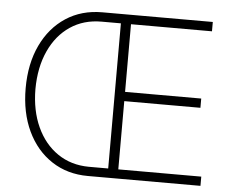

<svg xmlns="http://www.w3.org/2000/svg" viewBox="-52 -789 1034 850"><g transform="rotate(5 465.5 -364.0)"><path d="M368.7 0Q276.9 0 207.3 -45.7Q137.7 -91.3 98.9 -173.3Q60.1 -255.4 60.1 -363.3Q60.1 -472.2 98.9 -554.2Q137.7 -636.2 207.3 -681.9Q276.9 -727.5 368.7 -727.5H474.6V-686H368.7Q290 -686 230.5 -646Q170.9 -606 137.5 -533.2Q104 -460.4 103.5 -363.3Q104 -268.1 137.2 -195.6Q170.4 -123 230 -82.3Q289.6 -41.5 368.7 -41H474.6V0ZM455.1 0V-727.5H859.9V-686H500V-385.3H838.4V-344.2H500V-41H868.7V0Z"/></g></svg>

Font: Inter Tight ExtraLight
Style: Regular
Weight: 250
Designer: Rasmus Andersson
Foundry: rsms
Version: Version 3.004